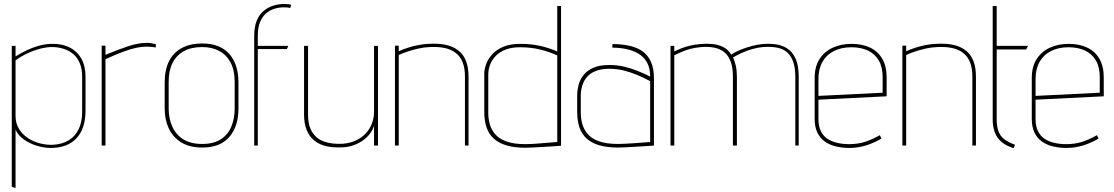

<svg xmlns="http://www.w3.org/2000/svg" viewBox="-20 -730 5585 963"><path d="M409 -176V-345Q409 -399 388 -436Q367 -473 328 -492.5Q289 -512 235 -510Q205 -509 174.5 -500.5Q144 -492 114.5 -478Q85 -464 58 -447V-500H39V207L58 213V-80Q70 -52 99 -31Q128 -10 164.5 1Q201 12 235 12Q318 12 363.5 -36.5Q409 -85 409 -176ZM392 -345V-169Q392 -118 374.5 -82Q357 -46 325 -26.5Q293 -7 249 -4Q216 -2 182 -10.5Q148 -19 120 -37.5Q92 -56 75 -84Q58 -112 58 -148V-427Q83 -446 115.5 -461.5Q148 -477 183 -486Q218 -495 247 -494Q276 -493 302.5 -484Q329 -475 349 -457.5Q369 -440 380.5 -412Q392 -384 392 -345Z M761 -492 762 -508Q752 -511 740.5 -513Q729 -515 717 -515Q674 -515 622.5 -498Q571 -481 509 -455V-501H490V0H509V-433Q546 -450 576 -462Q606 -474 630.5 -481.5Q655 -489 675.5 -492.5Q696 -496 715 -496Q726 -496 738.5 -495Q751 -494 761 -492Z M1176 -185V-316Q1176 -408 1129.5 -460Q1083 -512 994 -512Q935 -512 892.5 -489.5Q850 -467 828 -423.5Q806 -380 806 -316V-185Q806 -131 826 -87Q846 -43 888 -16.5Q930 10 994 10Q1085 10 1130.5 -43.5Q1176 -97 1176 -185ZM1157 -320V-185Q1157 -135 1140 -94.5Q1123 -54 1087 -31Q1051 -8 994 -8Q936 -8 899 -31.5Q862 -55 844 -95.5Q826 -136 826 -185V-320Q826 -375 845 -413.5Q864 -452 901.5 -473Q939 -494 994 -494Q1043 -494 1079.5 -474.5Q1116 -455 1136.5 -416.5Q1157 -378 1157 -320Z M1436 -690 1440 -706Q1435 -708 1428.5 -708.5Q1422 -709 1416 -709.5Q1410 -710 1404 -710Q1378 -710 1351.5 -702Q1325 -694 1303 -676Q1281 -658 1268 -627Q1255 -596 1255 -550V0H1273V-484H1419L1426 -500H1273V-550Q1273 -593 1285 -621Q1297 -649 1317 -665Q1337 -681 1361 -687.5Q1385 -694 1410 -693Q1417 -693 1423 -692.5Q1429 -692 1436 -690Z M1856 -98V0H1876V-500H1856V-169Q1856 -139 1845.5 -111Q1835 -83 1814.5 -61Q1794 -39 1765 -25.5Q1736 -12 1700 -9Q1646 -6 1607 -19.5Q1568 -33 1546.5 -66.5Q1525 -100 1525 -156V-500H1505V-157Q1505 -110 1518 -78.5Q1531 -47 1552.5 -28.5Q1574 -10 1600 -1.5Q1626 7 1652 8.5Q1678 10 1700 9Q1734 7 1765 -6Q1796 -19 1820 -42Q1844 -65 1856 -98Z M2312 -346V0H2330V-345Q2330 -392 2317.5 -423.5Q2305 -455 2283.5 -473Q2262 -491 2236 -499.5Q2210 -508 2181.5 -510Q2153 -512 2127 -510Q2104 -509 2078 -504Q2052 -499 2027 -491Q2002 -483 1980 -473V-501H1961V0H1980V-454Q1999 -463 2024.5 -471.5Q2050 -480 2078.5 -486.5Q2107 -493 2136 -494Q2177 -496 2209 -489.5Q2241 -483 2264.5 -465.5Q2288 -448 2300 -418.5Q2312 -389 2312 -346Z M2794 1V-700H2775V-472Q2736 -489 2690.5 -499.5Q2645 -510 2589 -510Q2539 -510 2504.5 -495.5Q2470 -481 2449 -458Q2428 -435 2418.5 -409Q2409 -383 2409 -359V-169Q2409 -124 2420.5 -90.5Q2432 -57 2457 -34.5Q2482 -12 2521 -0.5Q2560 11 2615 11Q2626 11 2647.5 10Q2669 9 2694.5 7.5Q2720 6 2743 4.5Q2766 3 2780.5 2Q2795 1 2794 1ZM2775 -452V-18Q2776 -18 2764 -17Q2752 -16 2732.5 -14.5Q2713 -13 2691 -11Q2669 -9 2649 -8Q2629 -7 2616 -7Q2557 -7 2520 -20.5Q2483 -34 2463.5 -57Q2444 -80 2436.5 -107.5Q2429 -135 2429 -162V-355Q2429 -384 2439.5 -409Q2450 -434 2470 -453Q2490 -472 2519.5 -482.5Q2549 -493 2587 -493Q2643 -493 2689.5 -481.5Q2736 -470 2775 -452Z M3241 -346Q3211 -361 3177.5 -374.5Q3144 -388 3109 -396Q3074 -404 3037 -404Q2986 -404 2954.5 -389.5Q2923 -375 2905.5 -352Q2888 -329 2881.5 -302.5Q2875 -276 2875 -252V-169Q2875 -124 2886.5 -90.5Q2898 -57 2923 -34.5Q2948 -12 2987 -1Q3026 10 3080 10Q3091 10 3113 9Q3135 8 3160.5 6.5Q3186 5 3209 3.5Q3232 2 3246.5 1Q3261 0 3260 0V-336Q3260 -389 3243.5 -423Q3227 -457 3198.5 -475.5Q3170 -494 3132 -501.5Q3094 -509 3052 -509L3051 -491Q3087 -491 3121 -484Q3155 -477 3182 -461Q3209 -445 3225 -417Q3241 -389 3241 -346ZM3241 -323V-18Q3242 -18 3230 -17Q3218 -16 3198.5 -14.5Q3179 -13 3156.5 -11.5Q3134 -10 3113.5 -9Q3093 -8 3080 -8Q3021 -8 2984 -21.5Q2947 -35 2927.5 -58Q2908 -81 2900.5 -108.5Q2893 -136 2893 -163V-250Q2893 -278 2901 -302.5Q2909 -327 2925.5 -345.5Q2942 -364 2969.5 -374.5Q2997 -385 3036 -385Q3073 -385 3106 -377Q3139 -369 3172.5 -355.5Q3206 -342 3241 -323Z M3969 -345V0H3986V-344Q3986 -403 3970 -437Q3954 -471 3927.5 -487.5Q3901 -504 3869 -508Q3837 -512 3805 -509Q3781 -507 3752 -499.5Q3723 -492 3695.5 -481Q3668 -470 3648 -456Q3631 -483 3605.5 -495Q3580 -507 3550.5 -509.5Q3521 -512 3492 -509Q3467 -507 3443 -501.5Q3419 -496 3398.5 -488Q3378 -480 3362 -472V-500H3343V0H3362V-453Q3381 -462 3400.5 -470.5Q3420 -479 3443.5 -485Q3467 -491 3497 -494Q3537 -497 3567 -490Q3597 -483 3616.5 -465Q3636 -447 3646 -417.5Q3656 -388 3656 -345V0H3676V-344Q3676 -376 3670.5 -400Q3665 -424 3657 -442Q3677 -454 3701.5 -465Q3726 -476 3753.5 -484Q3781 -492 3809 -494Q3850 -497 3880 -490.5Q3910 -484 3929.5 -466Q3949 -448 3959 -418Q3969 -388 3969 -345Z M4085 -133V-230L4427 -247V-342Q4427 -398 4405 -435.5Q4383 -473 4343.5 -491.5Q4304 -510 4251 -510Q4198 -510 4156 -490.5Q4114 -471 4090 -433Q4066 -395 4066 -339V-134Q4066 -93 4079.5 -65Q4093 -37 4117 -20Q4141 -3 4173 4.5Q4205 12 4241 12Q4283 12 4323.5 -0.5Q4364 -13 4401 -35L4393 -52Q4350 -28 4315 -17.5Q4280 -7 4239 -7Q4207 -7 4179 -13.5Q4151 -20 4130 -34Q4109 -48 4097 -72.5Q4085 -97 4085 -133ZM4407 -343V-265L4085 -249V-333Q4085 -384 4105 -419.5Q4125 -455 4162.5 -474Q4200 -493 4250 -493Q4298 -493 4333 -476.5Q4368 -460 4387.5 -427Q4407 -394 4407 -343Z M4857 -346V0H4875V-345Q4875 -392 4862.5 -423.5Q4850 -455 4828.5 -473Q4807 -491 4781 -499.5Q4755 -508 4726.5 -510Q4698 -512 4672 -510Q4649 -509 4623 -504Q4597 -499 4572 -491Q4547 -483 4525 -473V-501H4506V0H4525V-454Q4544 -463 4569.5 -471.5Q4595 -480 4623.5 -486.5Q4652 -493 4681 -494Q4722 -496 4754 -489.5Q4786 -483 4809.5 -465.5Q4833 -448 4845 -418.5Q4857 -389 4857 -346Z M4979 -132V-482H5127L5136 -500H4979V-700H4959V-132Q4959 -74 4984 -39Q5009 -4 5064 13L5071 -4Q5038 -16 5017.5 -31.5Q4997 -47 4988 -71.5Q4979 -96 4979 -132Z M5174 -133V-230L5516 -247V-342Q5516 -398 5494 -435.5Q5472 -473 5432.5 -491.5Q5393 -510 5340 -510Q5287 -510 5245 -490.5Q5203 -471 5179 -433Q5155 -395 5155 -339V-134Q5155 -93 5168.5 -65Q5182 -37 5206 -20Q5230 -3 5262 4.5Q5294 12 5330 12Q5372 12 5412.5 -0.5Q5453 -13 5490 -35L5482 -52Q5439 -28 5404 -17.5Q5369 -7 5328 -7Q5296 -7 5268 -13.5Q5240 -20 5219 -34Q5198 -48 5186 -72.5Q5174 -97 5174 -133ZM5496 -343V-265L5174 -249V-333Q5174 -384 5194 -419.5Q5214 -455 5251.5 -474Q5289 -493 5339 -493Q5387 -493 5422 -476.5Q5457 -460 5476.5 -427Q5496 -394 5496 -343Z"/></svg>

Font: Advent Pro Thin
Style: Regular
Weight: 250
Version: Version 3.000